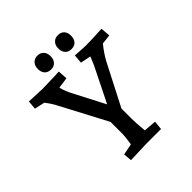

<svg xmlns="http://www.w3.org/2000/svg" viewBox="-231 -1039 1207 1207"><g transform="rotate(-45 373.0 -435.5)"><path d="M113 -636 45 -651 50 -710Q145 -705 166 -705Q179 -705 278 -708L316 -710L320 -646L247 -636Q257 -593 284 -544L385 -349L500 -581Q511 -605 523 -637L454 -651L459 -710L480 -709Q534 -705 552 -705Q602 -705 664 -709L696 -710L701 -646L637 -639Q598 -591 573 -545L430 -267V-174Q430 -138 437 -66L521 -59L515 0H382L243 5L238 -51L313 -66Q322 -129 322 -144V-256L161 -561Q145 -594 113 -636ZM416 -815Q416 -842 431.5 -859Q447 -876 473 -876Q500 -876 515 -860Q530 -844 530 -815Q530 -786 515 -769.5Q500 -753 473 -753Q446 -753 431 -769.5Q416 -786 416 -815ZM234 -815Q234 -842 249.5 -859Q265 -876 291 -876Q317 -876 332.5 -859.5Q348 -843 348 -815Q348 -786 332.5 -769.5Q317 -753 291 -753Q264 -753 249 -769.5Q234 -786 234 -815Z"/></g></svg>

Font: Andada Pro SemiBold
Style: Regular
Weight: 600
Designer: Carolina Giovagnoli
Foundry: Huerta Tipografica
Version: Version 3.005